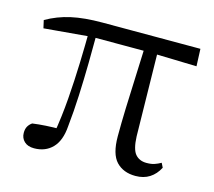

<svg xmlns="http://www.w3.org/2000/svg" viewBox="-82 -617 815 731"><g transform="rotate(15 325.5 -251.0)"><path d="M108 12.8Q83.1 12.8 69.3 -0.4Q55.4 -13.7 55.4 -34.1Q55.4 -49.2 60.9 -59.2Q66.4 -69.2 77.1 -76.7Q101.6 -80.1 129.7 -81.8Q157.7 -83.5 191 -83.6L167.1 -56.8Q179.7 -131.3 185.2 -204.1Q190.7 -276.8 192.9 -346.5Q195.1 -416.2 195.6 -482H226.2Q226.2 -419.6 225.2 -354.8Q224.2 -290 221.4 -226Q218.6 -162 212.2 -101.6Q208 -44.2 180.2 -15.7Q152.4 12.8 108 12.8ZM24.8 -437.7 17.8 -468.5Q62.4 -494.2 113.7 -505.6Q165 -517 236.1 -517H622.3L625.1 -448.9L437.6 -454H211.8ZM508 14.6Q460.2 14.6 432.3 -14.8Q404.5 -44.3 404.5 -114.1Q404.5 -163.3 406.4 -222.9Q408.4 -282.5 411.3 -348.6Q414.2 -414.7 416.6 -482H468L474 -131.8Q476 -81.3 492 -62.8Q508.1 -44.2 535.9 -44.2Q554.9 -44.2 567.4 -48.5Q579.9 -52.8 592.3 -59.8L600.9 -42.5Q586.7 -15 563.5 -0.2Q540.4 14.6 508 14.6Z"/></g></svg>

Font: Noto Serif TC
Style: Regular
Weight: 200
Designer: Ryoko NISHIZUKA 西塚涼子 (kana & ideographs); Frank Grießhammer (Latin, Greek & Cyrillic); Wenlong ZHANG 张文龙 (bopomofo); San
Foundry: Adobe
Version: Version 2.001;hotconv 1.1.0;makeotfexe 2.6.0